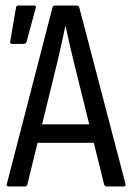

<svg xmlns="http://www.w3.org/2000/svg" viewBox="-20 -675 474 695"><path d="M11 0Q2 0 5 -10L170 -648Q172 -655 180 -655H257Q264 -655 267 -648L434 -10Q436 0 427 0H366Q361 0 357 -7L248 -447Q240 -480 232.5 -512.5Q225 -545 218 -578H216Q209 -545 202 -513Q195 -481 187 -448L79 -7Q77 0 70 0ZM103 -158 118 -225H316L333 -158ZM23 -516Q15 -516 17 -525L38 -648Q39 -655 47 -655H104Q112 -655 109 -645L76 -523Q73 -516 65 -516Z"/></svg>

Font: Sofia Sans Condensed
Style: Regular
Weight: 400
Designer: Botio Nikoltchev, Ani Petrova
Foundry: lettersoup
Version: Version 4.100